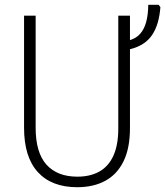

<svg xmlns="http://www.w3.org/2000/svg" viewBox="-20 -780 697 810"><path d="M528.3 -713.9V-610.8Q554.7 -618.7 571.5 -637.7Q588.4 -656.7 596.7 -687.3Q605 -717.8 605.5 -759.8H649.4L656.7 -749.5Q653.8 -713.4 645.3 -684.1Q636.7 -654.8 621.6 -632.3Q606.4 -609.9 583.3 -595Q560.1 -580.1 528.3 -572.3V-239.7Q528.3 -154.8 501.2 -99.6Q474.1 -44.4 424.3 -17.3Q374.5 9.8 305.7 9.8Q197.8 9.8 139.6 -54Q81.5 -117.7 81.5 -240.7V-713.9H130.4V-241.2Q130.4 -136.2 176 -85.4Q221.7 -34.7 306.2 -34.7Q360.8 -34.7 399.4 -56.4Q438 -78.1 458.5 -123.3Q479 -168.5 479 -238.3V-713.9Z"/></svg>

Font: Open Sans SemiCondensed Light
Style: Regular
Weight: 300
Width: 4
Designer: Monotype Design Team
Foundry: Monotype Imaging Inc.
Version: Version 3.000